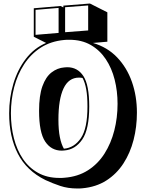

<svg xmlns="http://www.w3.org/2000/svg" viewBox="-20 -1008 830 1091"><path d="M508 -764Q590 -740 645.5 -682Q701 -624 729.5 -543Q758 -462 758 -368Q758 -287 739 -213Q720 -139 681.5 -79.5Q643 -20 584.5 17.5Q526 55 447 62Q440 63 432.5 63Q425 63 418 63Q366 63 322.5 48.5Q279 34 238 15Q131 -38 81.5 -134.5Q32 -231 32 -364Q32 -452 56 -532.5Q80 -613 127 -674Q174 -735 242 -764L172 -799V-961L324 -974L340 -966V-976L491 -988L590 -938V-771ZM350 -967V-825L481 -835V-977ZM182 -952V-810L313 -821V-963ZM346 2Q423 -4 480 -40.5Q537 -77 574 -135.5Q611 -194 629.5 -266.5Q648 -339 648 -418Q648 -490 631.5 -555.5Q615 -621 581 -672Q547 -723 495.5 -752.5Q444 -782 374 -782Q367 -782 360.5 -782Q354 -782 346 -781Q269 -774 212 -737.5Q155 -701 117 -642.5Q79 -584 60.5 -512.5Q42 -441 42 -364Q42 -289 59 -222.5Q76 -156 110 -105.5Q144 -55 196 -26Q248 3 317 3Q325 3 332 3Q339 3 346 2ZM346 -153Q342 -153 338.5 -152.5Q335 -152 331 -152Q271 -152 236.5 -204Q202 -256 202 -378Q202 -465 221 -518Q240 -571 273 -596.5Q306 -622 346 -625Q350 -625 354 -625.5Q358 -626 362 -626Q421 -626 454 -575.5Q487 -525 487 -403Q487 -273 447.5 -215.5Q408 -158 346 -153ZM343 -163Q402 -168 439.5 -223Q477 -278 477 -403Q477 -460 470 -500Q463 -540 449 -565Q444 -566 439 -566.5Q434 -567 429 -567Q370 -567 341 -505.5Q312 -444 312 -328Q312 -270 320 -229.5Q328 -189 343 -163Z"/></svg>

Font: Rampart One
Style: Regular
Weight: 400
Designer: Fontworks Inc.
Foundry: Fontworks Inc.
Version: Version 1.100